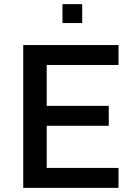

<svg xmlns="http://www.w3.org/2000/svg" viewBox="-20 -905 647 925"><path d="M281 -885V-794H376V-885ZM92 -688V0H551V-96H205V-299H504V-395H205V-592H551V-688Z"/></svg>

Font: Saira UNSAM Medium
Style: Regular
Weight: 500
Designer: Hector Gatti with collaboration of the Omnibus-Type team
Foundry: Omnibus-Type
Version: Version 0.072;PS 000.072;hotconv 1.0.88;makeotf.lib2.5.64775